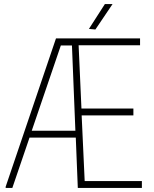

<svg xmlns="http://www.w3.org/2000/svg" viewBox="-20 -930 762 950"><path d="M8 -6 257 -740H673V-706H369L383 -393H640V-359H384L399 -34H682V0H365L355 -249H126L41 0H8ZM137 -283H353L336 -705H281ZM420 -787 499 -910H537L452 -784Z"/></svg>

Font: Encode Sans Compressed
Style: Thin
Weight: 100
Designer: Pablo Impallari, Andres Torresi
Foundry: Pablo Impallari, Andres Torresi
Version: Version 1.000; ttfautohint (v1.00) -l 8 -r 50 -G 200 -x 14 -